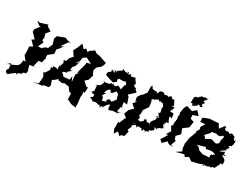

<svg xmlns="http://www.w3.org/2000/svg" viewBox="-76 -1450 3105 2385"><g transform="rotate(30 1476.0 -257.5)"><path d="M44 97 52 111 56 176C30 194 33 236 80 236C103 214 99 215 158 172C182 178 160 163 191 210C154 164 218 139 180 154C252 161 209 113 272 115C280 95 264 124 279 87L254 1L334 -11L306 -10L328 -100L374 -104L391 -176L383 -188L387 -219L453 -270L450 -334L486 -372L509 -414L467 -387L539 -489L544 -487L571 -488L502 -505L475 -517C443 -505 414 -493 383 -482L376 -485L356 -436L379 -362L350 -294L328 -292L296 -270L248 -213L291 -254L231 -251L268 -326L241 -346L246 -386L231 -436L276 -490L215 -527L210 -550L107 -518L66 -523L122 -478L139 -483L86 -413L85 -377L154 -305L119 -284L112 -291L182 -220L138 -196L143 -123L142 -72L147 -69L195 -8L163 -12L154 42C137 84 155 37 131 78C121 77 60 120 23 118C89 135 90 75 1 137Z M528 -114 502 -108 509 -73 469 -11 449 -12 479 46 471 142 398 161 523 146 535 131 601 121 613 89 588 19 603 18 661 -30V-14L720 -6L746 -20L816 -9L823 4L846 38L881 52L883 138L873 128L881 131L946 163L1014 174V111L1004 28L1008 -3L1003 -45L1022 -39L1026 -117L999 -121L945 -171L998 -221L986 -211L1006 -274L977 -337L993 -389L989 -384L1040 -426L1061 -467L1066 -493C1027 -506 991 -518 957 -531L908 -538L873 -563L808 -518V-494L762 -528L743 -503L693 -556L665 -484L636 -427L681 -362L647 -324C628 -314 646 -266 601 -260C633 -286 594 -273 596 -255C630 -217 581 -216 604 -164C590 -203 573 -182 589 -126C532 -146 529 -125 513 -133ZM776 -353 784 -408 828 -433 912 -391 853 -377 857 -360 830 -259 818 -206 847 -230 809 -184 816 -77 787 -145 779 -90 698 -83 654 -123C663 -154 726 -130 704 -170C702 -146 686 -152 759 -204C722 -186 718 -222 697 -180C750 -205 715 -260 735 -246C770 -286 756 -282 780 -343C738 -292 739 -321 751 -324Z M1510 -128 1501 -185 1552 -179 1520 -271 1498 -291 1578 -364C1562 -393 1554 -398 1542 -366C1567 -429 1542 -394 1509 -427C1506 -448 1518 -458 1518 -463C1505 -470 1479 -490 1508 -473C1484 -502 1475 -502 1487 -528C1478 -507 1432 -519 1424 -501C1403 -546 1394 -517 1371 -506C1392 -534 1337 -561 1366 -513C1346 -525 1305 -514 1294 -549C1299 -494 1284 -527 1237 -474C1244 -478 1215 -507 1239 -456C1173 -500 1209 -481 1222 -440C1141 -483 1178 -458 1179 -435C1186 -433 1128 -420 1142 -368L1199 -347L1261 -330L1302 -361C1274 -412 1323 -393 1300 -414C1292 -418 1300 -401 1368 -408C1391 -400 1415 -463 1383 -429C1428 -391 1398 -398 1438 -372C1437 -410 1429 -401 1405 -367L1390 -304L1342 -327C1328 -333 1332 -283 1269 -312C1283 -330 1299 -322 1283 -313C1208 -273 1257 -339 1260 -304C1230 -288 1206 -285 1150 -280C1186 -269 1143 -299 1172 -286C1168 -269 1152 -215 1123 -210C1091 -203 1064 -174 1115 -202C1106 -218 1113 -148 1115 -122C1121 -128 1083 -80 1081 -100C1130 -84 1082 -80 1135 -85C1149 -41 1127 -50 1100 -19C1119 -43 1177 17 1174 8C1136 -1 1214 -15 1215 -4C1215 -26 1222 20 1269 -9C1248 -30 1255 -18 1271 24C1295 -22 1303 -16 1295 17C1308 1 1339 -70 1372 -72C1374 -12 1370 -36 1385 -3L1438 -22L1496 -26V-7L1514 -17C1475 2 1504 -37 1535 -63C1479 -20 1478 -60 1499 -92C1470 -117 1545 -116 1524 -107ZM1230 -159C1242 -157 1219 -195 1276 -236C1294 -217 1294 -242 1297 -205C1320 -204 1329 -217 1357 -255L1389 -237L1410 -166L1369 -115C1332 -114 1337 -149 1300 -94C1316 -75 1335 -92 1258 -63C1236 -127 1267 -92 1231 -117C1241 -123 1200 -105 1261 -170Z M1807 -477 1798 -500 1750 -502 1728 -508 1709 -542 1696 -519 1698 -433 1649 -369 1648 -379 1610 -322 1621 -262 1644 -277 1602 -224 1654 -178 1602 -129 1577 -63 1627 -25 1613 -13 1581 67 1564 61 1565 121V166L1589 217L1620 167L1669 211L1676 187L1718 177L1737 104L1714 88L1741 29L1726 23L1758 -6C1712 -28 1754 -45 1754 12C1748 -10 1782 -27 1794 13C1803 -30 1807 -9 1858 -12C1850 20 1903 10 1877 -20C1921 15 1940 -37 1900 26C1927 -49 1970 5 1947 -41C1941 -45 1961 -29 2004 -75C1994 -64 2014 -50 1987 -118C1998 -96 2050 -86 2020 -107C2071 -153 2076 -119 2088 -158C2044 -198 2071 -208 2100 -173C2044 -220 2094 -210 2080 -233L2115 -234C2087 -286 2066 -343 2117 -304C2109 -369 2129 -376 2059 -372C2047 -369 2095 -433 2074 -442C2120 -461 2083 -436 2027 -441C2097 -446 2040 -482 2039 -513C2012 -482 2068 -549 2006 -515C2037 -486 1983 -551 1988 -520C2008 -555 1957 -543 1952 -516C1925 -541 1885 -503 1882 -525C1900 -535 1852 -543 1824 -525C1803 -460 1798 -485 1798 -485ZM1831 -104C1802 -77 1796 -72 1762 -85C1796 -134 1729 -123 1756 -153L1758 -225L1761 -224L1805 -286L1797 -355L1786 -383C1766 -363 1814 -427 1812 -392C1814 -411 1884 -441 1867 -422C1914 -407 1876 -380 1894 -431C1903 -387 1910 -439 1934 -407C1972 -369 1943 -339 1947 -380C1939 -337 1983 -293 1943 -284C1950 -287 1965 -291 1939 -289L1977 -229C1918 -230 1909 -229 1975 -244C1941 -227 1963 -186 1937 -176C1894 -120 1916 -119 1926 -98C1894 -145 1865 -79 1855 -147C1854 -93 1886 -143 1832 -134Z M2273 0 2284 -45 2307 -102 2290 -88 2266 -142 2319 -194 2292 -267C2316 -284 2339 -302 2363 -319L2377 -405L2325 -422L2319 -471L2394 -499L2342 -555L2297 -517L2293 -510L2207 -537L2185 -497L2170 -411L2182 -407L2174 -369L2181 -333L2171 -265L2179 -245L2156 -227L2193 -165L2151 -99L2186 -111L2125 -13L2163 20L2215 -34L2252 -10L2313 -17ZM2303 -592C2328 -616 2301 -626 2336 -620C2361 -602 2358 -600 2380 -628C2351 -623 2364 -638 2360 -663C2354 -649 2410 -677 2356 -687C2358 -714 2373 -705 2397 -751C2355 -715 2388 -764 2323 -729C2323 -729 2295 -739 2314 -736C2282 -708 2292 -722 2273 -699C2281 -683 2234 -711 2226 -662V-590C2210 -579 2262 -626 2254 -567C2285 -597 2320 -566 2278 -624Z M2937 -381C2939 -405 2956 -423 2943 -473C2933 -420 2903 -488 2909 -513C2923 -486 2868 -466 2912 -495C2858 -524 2867 -523 2833 -500C2788 -542 2810 -484 2753 -525C2781 -561 2729 -564 2725 -535L2688 -489L2655 -548L2604 -543L2529 -539L2445 -507L2446 -448L2515 -453L2480 -393L2488 -362L2454 -309L2473 -322L2431 -207L2434 -238L2419 -136L2415 -126L2422 -53L2438 -18L2366 30C2402 21 2439 9 2478 1L2499 27L2546 0L2595 35L2697 10C2729 1 2741 -22 2762 3C2705 6 2745 33 2743 -14C2797 3 2810 -21 2819 -24C2865 -11 2851 -56 2871 -37C2867 -25 2907 -55 2901 -77C2904 -86 2941 -111 2891 -97C2944 -84 2900 -155 2949 -120C2961 -206 2933 -190 2888 -224C2926 -242 2891 -226 2930 -252C2910 -207 2913 -221 2899 -278C2837 -242 2814 -250 2808 -240C2843 -240 2822 -258 2906 -302C2884 -304 2939 -309 2895 -302C2914 -358 2948 -336 2899 -364ZM2786 -165C2775 -176 2751 -139 2758 -142C2782 -123 2760 -114 2728 -118L2676 -112L2616 -133L2583 -169L2552 -180L2666 -212L2675 -189C2728 -202 2761 -214 2808 -187C2809 -173 2790 -157 2799 -203ZM2791 -362C2782 -353 2788 -307 2722 -311C2754 -284 2755 -322 2668 -330L2607 -294L2571 -331L2632 -396L2626 -409L2693 -420C2768 -397 2754 -432 2784 -441C2810 -428 2782 -404 2780 -352Z"/></g></svg>

Font: Asimov Aggro
Style: CondIt
Weight: 500
Designer: Google
Version: Version 2.000980; 2014